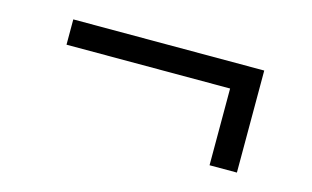

<svg xmlns="http://www.w3.org/2000/svg" viewBox="-48 -502 807 497"><g transform="rotate(15 356.0 -253.5)"><path d="M609.4 -116.2H536.1V-321.8H97.7V-389.6H609.4Z"/></g></svg>

Font: RGR Online_21
Style: Regular
Weight: 400
Italic angle: -12°
Designer: vernon adams
Foundry: vernon adams
Version: Version 1.000